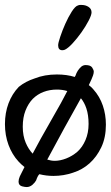

<svg xmlns="http://www.w3.org/2000/svg" viewBox="-22 -702 448 776"><path d="M348 -652Q348 -641 336 -618Q324 -595 307 -571Q290 -547 271.5 -527Q253 -507 240 -501Q234 -499 230 -499Q213 -499 213 -519Q213 -528 221.5 -553.5Q230 -579 242 -606Q254 -633 268 -655Q282 -677 293 -680Q298 -682 301 -682Q304 -682 308 -682Q324 -682 336 -674Q348 -666 348 -652ZM406 -198Q406 -146 387.5 -107Q369 -68 340 -42Q311 -16 273 -4Q235 9 194 9Q165 9 137 2Q130 9 124 27Q120 35 109 45Q98 54 86 54Q78 54 67 51Q53 47 53 32Q53 23 58 11Q67 -7 77 -27Q64 -37 53 -49Q27 -77 12.5 -116Q-2 -155 -2 -200.5Q-2 -246 12.5 -284.5Q27 -323 54 -351Q81 -373 118 -385Q158 -401 208 -401Q248 -401 280 -391Q281 -393 283 -396Q290 -418 307 -433Q315 -439 324 -439Q344 -439 350.5 -429Q357 -419 357 -412.5Q357 -406 354 -397Q350 -385 337 -358Q348 -350 356 -340Q381 -312 393.5 -275.5Q406 -239 406 -198ZM224 -285Q237 -309 250 -334Q230 -340 208 -340Q179 -340 154 -330.5Q129 -321 110 -302Q92 -283 81 -255Q70 -227 70 -190Q70 -153 82 -125Q93 -99 110 -81Q126 -110 143 -142Q194 -231 224 -285ZM305 -305Q238 -186 169 -57Q185 -52 199 -52Q221 -52 245.5 -61.5Q270 -71 291 -89Q311 -107 323.5 -136Q336 -165 336 -201Q336 -237 327 -264Q319 -288 305 -305Z"/></svg>

Font: Scratch Savers
Style: Book
Weight: 400
Designer: Pablo Impallari, Rodrigo Fuenzalida, Brenda Gallo
Foundry: Pablo Impallari, Rodrigo Fuenzalida, Brenda Gallo
Version: Version 4.0b1